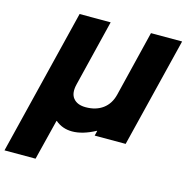

<svg xmlns="http://www.w3.org/2000/svg" viewBox="-167 -743 1036 1067"><g transform="rotate(15 351.5 -210.0)"><path d="M750 -629.9 594.2 1H416L422.9 -27.8H420.9Q348.1 11.2 288.1 11.2Q232.4 11.2 191.9 -22.9H189.9L131.8 210H-46.9L160.2 -629.9H338.9L245.1 -248Q231.9 -194.3 254.9 -166.3Q277.8 -138.2 326.2 -138.2Q385.3 -138.2 424.8 -167.2Q464.4 -196.3 478 -251L570.8 -629.9Z"/></g></svg>

Font: Sinkin Sans 800 Black Italic
Style: Regular
Weight: 900
Italic angle: -112°
Designer: Keith Bates
Foundry: K-Type
Version: Sinkin Sans (version 1.0)  by Keith Bates   •   © 2014   www